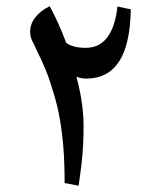

<svg xmlns="http://www.w3.org/2000/svg" viewBox="-20 -598 466 618"><path d="M233 0 188 -9Q188 -74 184 -123Q180 -172 172.5 -215.5Q165 -259 151 -303Q144 -328 135 -352.5Q126 -377 114 -403Q102 -429 87 -460Q77 -477 77 -496Q77 -521 94 -542.5Q111 -564 140 -578Q170 -523 193 -460Q204 -452 220 -448Q236 -444 256 -444Q300 -444 325.5 -478Q351 -512 358 -577L401 -568Q399 -454 363 -399.5Q327 -345 257 -345Q242 -345 226 -351Q238 -306 243.5 -266.5Q249 -227 249 -193Q249 -159 247.5 -130.5Q246 -102 242.5 -71.5Q239 -41 233 0Z"/></svg>

Font: Noto Naskh Arabic Medium
Style: Regular
Weight: 500
Designer: Monotype Design Team, David Williams, Mohamad Dakak and Nizar Qandah
Foundry: Monotype Imaging Inc.
Version: Version 2.016